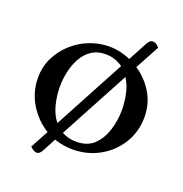

<svg xmlns="http://www.w3.org/2000/svg" viewBox="-114 -634 776 813"><g transform="rotate(20 274.5 -227.5)"><path d="M274 -450Q299 -450 323.5 -444.5Q348 -439 370 -429L415 -513Q422 -525 427 -529Q432 -533 439 -533Q451 -533 460 -524.5Q469 -516 469 -516L410 -407Q457 -376 486 -327.5Q515 -279 515 -220Q515 -153 482 -100Q449 -47 394.5 -17Q340 13 274 13Q232 13 192 -1L163 54Q151 78 137 78Q124 78 107 61L151 -20Q99 -52 66.5 -105.5Q34 -159 34 -224Q34 -272 54 -313Q74 -354 108 -385Q142 -416 185 -433Q228 -450 274 -450ZM270 -414Q233 -414 207 -396.5Q181 -379 165 -350Q149 -321 141.5 -287Q134 -253 134 -220Q134 -179 144 -139Q154 -99 177 -70L348 -389Q333 -400 313.5 -407Q294 -414 270 -414ZM415 -214Q415 -251 407 -287.5Q399 -324 381 -352L213 -39Q242 -23 279 -23Q329 -23 358.5 -52Q388 -81 401.5 -125.5Q415 -170 415 -214Z"/></g></svg>

Font: Sedan
Style: Regular
Weight: 400
Designer: Sebastian Salazar
Foundry: Sebastian Salazar
Version: Version 1.100; ttfautohint (v1.8.4.7-5d5b)